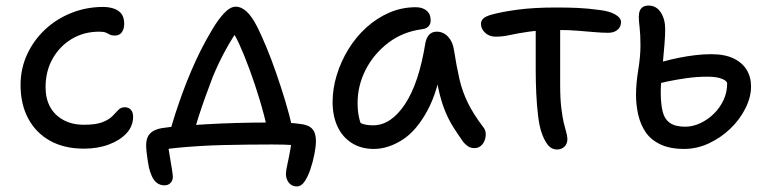

<svg xmlns="http://www.w3.org/2000/svg" viewBox="-20 -526 2759 691"><path d="M282 9Q211 9 160 -19.5Q109 -48 81.5 -99.5Q54 -151 54 -220Q54 -279 77.5 -330Q101 -381 142 -419.5Q183 -458 237 -479.5Q291 -501 351 -501Q371 -501 388.5 -495.5Q406 -490 416.5 -477Q427 -464 427 -440Q427 -422 418.5 -410Q410 -398 393 -398Q382 -398 375.5 -401.5Q369 -405 361.5 -408.5Q354 -412 337 -412Q282 -412 238.5 -386Q195 -360 169.5 -315Q144 -270 144 -212Q144 -171 160.5 -141Q177 -111 208.5 -94Q240 -77 282 -77Q326 -77 349.5 -86.5Q373 -96 385 -108.5Q397 -121 406 -130.5Q415 -140 429 -140Q443 -140 451 -131Q459 -122 459 -106Q459 -72 435.5 -46.5Q412 -21 372 -6Q332 9 282 9Z M590 -46Q598 -76 610 -113.5Q622 -151 637 -192Q652 -233 669 -272.5Q686 -312 702 -344Q723 -385 744.5 -421Q766 -457 787.5 -479.5Q809 -502 829 -502Q848 -502 867 -485Q886 -468 906 -429Q920 -401 938 -358Q956 -315 973.5 -264.5Q991 -214 1006.5 -163Q1022 -112 1031 -69L942 -61Q932 -109 915 -165.5Q898 -222 878.5 -275Q859 -328 841 -367.5Q823 -407 809 -421L844 -429Q819 -395 793.5 -349Q768 -303 746 -250Q731 -211 718.5 -176Q706 -141 695.5 -108.5Q685 -76 676 -42ZM1049 145Q1030 145 1019.5 131.5Q1009 118 1009 100Q1009 89 1014.5 64.5Q1020 40 1025.5 8.5Q1031 -23 1031 -55L1078 0Q1063 -2 1033.5 -4Q1004 -6 959 -6Q917 -6 872.5 -5.5Q828 -5 785 -4Q742 -3 700.5 -0.5Q659 2 622.5 5.5Q586 9 556 14L584 -21Q584 -8 587 11.5Q590 31 593.5 51Q597 71 599.5 87.5Q602 104 602 111Q602 123 594 132Q586 141 572 141Q556 141 544.5 132Q533 123 526.5 108Q520 93 516 77Q514 66 511.5 51Q509 36 507.5 21Q506 6 506 -3Q506 -19 511 -31.5Q516 -44 528.5 -52.5Q541 -61 563 -65Q588 -69 630.5 -72.5Q673 -76 725.5 -79Q778 -82 834 -83.5Q890 -85 942 -85Q959 -85 978.5 -85Q998 -85 1018.5 -84Q1039 -83 1060 -80Q1090 -77 1103.5 -62.5Q1117 -48 1117 -19Q1117 1 1111.5 29Q1106 57 1097 83.5Q1088 110 1076 127.5Q1064 145 1049 145Z M1325 10Q1280 10 1246.5 -11Q1213 -32 1195 -70Q1177 -108 1177 -159Q1177 -207 1192 -256Q1207 -305 1234 -349Q1261 -393 1298.5 -427Q1336 -461 1381 -480.5Q1426 -500 1477 -500Q1500 -500 1515 -488Q1530 -476 1530 -452Q1530 -440 1522.5 -431.5Q1515 -423 1500 -421Q1430 -412 1377.5 -372Q1325 -332 1296 -275Q1267 -218 1267 -156Q1267 -127 1272 -103.5Q1277 -80 1294 -43L1242 -112Q1265 -89 1280.5 -82Q1296 -75 1323 -75Q1387 -75 1437.5 -151Q1488 -227 1511 -372Q1515 -391 1525 -401.5Q1535 -412 1552 -412Q1576 -412 1593 -393.5Q1610 -375 1614 -345Q1623 -287 1633.5 -241.5Q1644 -196 1664 -155.5Q1684 -115 1718 -70Q1727 -60 1728 -47Q1729 -34 1724.5 -21.5Q1720 -9 1710.5 -1Q1701 7 1688 7Q1674 7 1665 1Q1656 -5 1648 -14Q1629 -41 1612 -67.5Q1595 -94 1581 -128.5Q1567 -163 1557 -210.5Q1547 -258 1543 -323L1576 -324Q1558 -201 1518 -127.5Q1478 -54 1427 -22Q1376 10 1325 10Z M1764 -394Q1741 -394 1726 -408Q1711 -422 1711 -440Q1711 -451 1719 -459Q1727 -467 1748 -473Q1783 -483 1841.5 -491Q1900 -499 1981 -499Q2023 -499 2058.5 -497.5Q2094 -496 2138 -490Q2173 -486 2194 -474Q2215 -462 2215 -447Q2215 -436 2210 -427.5Q2205 -419 2194.5 -413.5Q2184 -408 2168 -408Q2147 -408 2118.5 -410.5Q2090 -413 2058 -415.5Q2026 -418 1993 -418Q1925 -418 1883.5 -412Q1842 -406 1815.5 -400Q1789 -394 1764 -394ZM1985 12Q1964 12 1950.5 -6Q1937 -24 1928 -52Q1921 -73 1916.5 -109.5Q1912 -146 1910 -189.5Q1908 -233 1908 -274Q1908 -329 1908 -371.5Q1908 -414 1908 -442L1997 -448Q1996 -431 1996 -405.5Q1996 -380 1996 -348.5Q1996 -317 1996 -284.5Q1996 -252 1996 -222Q1996 -172 2000 -138.5Q2004 -105 2009 -84Q2014 -63 2018 -49.5Q2022 -36 2022 -25Q2022 -14 2017 -5.5Q2012 3 2003.5 7.5Q1995 12 1985 12Z M2442 10Q2391 10 2356.5 -6.5Q2322 -23 2303.5 -50.5Q2285 -78 2277 -113Q2269 -148 2269 -184Q2269 -225 2277 -274Q2285 -323 2285 -362Q2285 -401 2282 -426.5Q2279 -452 2279 -465Q2279 -478 2282.5 -487Q2286 -496 2294 -501Q2302 -506 2314 -506Q2342 -506 2358 -481.5Q2374 -457 2374 -421Q2374 -398 2371.5 -367.5Q2369 -337 2366 -305Q2363 -273 2360.5 -244Q2358 -215 2358 -195Q2358 -154 2364.5 -126Q2371 -98 2390.5 -84Q2410 -70 2446 -70Q2473 -70 2500 -82.5Q2527 -95 2549 -116.5Q2571 -138 2584 -166Q2597 -194 2597 -225Q2597 -235 2578 -242.5Q2559 -250 2526 -250Q2489 -250 2453 -245Q2417 -240 2385.5 -233.5Q2354 -227 2331 -220Q2322 -219 2313.5 -223Q2305 -227 2300 -234Q2295 -241 2295 -250Q2295 -265 2301 -274.5Q2307 -284 2321 -289Q2340 -297 2366.5 -304.5Q2393 -312 2423 -318Q2453 -324 2482.5 -327.5Q2512 -331 2539 -331Q2588 -331 2619.5 -316Q2651 -301 2667 -275Q2683 -249 2683 -215Q2683 -176 2662.5 -135.5Q2642 -95 2608 -62.5Q2574 -30 2531 -10Q2488 10 2442 10Z"/></svg>

Font: Shantell Sans
Style: Regular
Weight: 400
Designer: Stephen Nixon, Anya Danilova, Shantell Martin
Foundry: Arrow Type
Version: Version 1.008;[ac192a2d6]